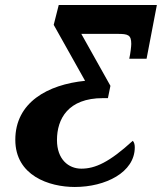

<svg xmlns="http://www.w3.org/2000/svg" viewBox="-20 -734 645 765"><path d="M278 11C400 11 517 -47 517 -147C517 -157 515 -167 509 -173C415 -87 359 -62 304 -62C253 -62 207 -99 207 -176C207 -260 251 -343 390 -343H410L420 -392L304 -599H449C490 -599 503 -595 503 -559C503 -550 500 -522 495 -500H564L605 -714H214L194 -635L319 -412C170 -397 41 -326 41 -177C41 -34 176 11 278 11Z"/></svg>

Font: Noto Serif ExtraCondensed Black
Style: Italic
Weight: 900
Width: 2
Italic angle: -12°
Designer: Monotype Design Team
Foundry: Monotype Imaging Inc.
Version: Version 2.014